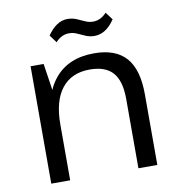

<svg xmlns="http://www.w3.org/2000/svg" viewBox="-81 -796 811 870"><g transform="rotate(-10 324.5 -361.0)"><path d="M486 -319Q486 -402 452 -440.5Q418 -479 346 -479Q262 -479 217 -422Q172 -365 172 -257L134 -188V-254Q134 -396 197 -472Q260 -548 378 -548Q477 -548 525 -493.5Q573 -439 573 -325V0H486ZM85 -540H145L172 -362V0H85ZM194 -662Q214 -691 237 -706.5Q260 -722 286 -722Q309 -722 327.5 -714Q346 -706 363.5 -698Q381 -690 399 -690Q416 -690 431.5 -697Q447 -704 462 -720L488 -685Q468 -655 444.5 -640Q421 -625 395 -625Q373 -625 354.5 -633Q336 -641 318.5 -649Q301 -657 282 -657Q266 -657 250.5 -650Q235 -643 220 -627Z"/></g></svg>

Font: Pathway Extreme
Style: Regular
Weight: 400
Designer: Eduardo Rodriguez Tunni
Foundry: Eduardo Rodriguez Tunni
Version: Version 1.001;gftools[0.9.26]